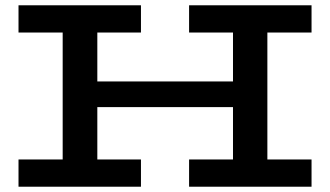

<svg xmlns="http://www.w3.org/2000/svg" viewBox="-20 -706 1247 726"><path d="M262 -301V-398H948V-301ZM50 0V-103H513V0ZM217 -56V-626H348V-56ZM50 -583V-686H513V-583ZM695 0V-103H1158V0ZM861 -60V-630H991V-60ZM695 -583V-686H1158V-583Z"/></svg>

Font: BioRhyme SemiExpanded SemiBold
Style: Regular
Weight: 600
Width: 6
Designer: Aoife Mooney
Foundry: Aoife Mooney Type
Version: Version 1.600;gftools[0.9.33]